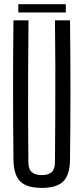

<svg xmlns="http://www.w3.org/2000/svg" viewBox="-20 -898 402 925"><path d="M181.2 7.2Q108.8 7.2 77.4 -24.2Q46 -55.6 44.9 -127.8Q42.9 -295.5 42.9 -464Q42.9 -632.4 44.9 -800H117.4Q116.2 -688.4 115.6 -573.2Q114.9 -458.1 115.3 -343.3Q115.6 -228.5 116.6 -116.5Q116.6 -84.4 132.6 -69.4Q148.6 -54.4 181.2 -54.4Q214.3 -54.4 229.5 -69.4Q244.8 -84.4 244.8 -116.5Q245.8 -228.5 246.3 -343.3Q246.9 -458.1 246.6 -573.2Q246.4 -688.4 244.8 -800H317.3Q319.4 -632.4 319.4 -464Q319.4 -295.5 317.3 -127.8Q316.6 -55.6 285 -24.2Q253.5 7.2 181.2 7.2ZM68.3 -877.9H297V-837.9H68.3Z"/></svg>

Font: Big Shoulders Thin
Style: Regular
Weight: 100
Designer: Patric King
Foundry: XO Type Co
Version: Version 2.002